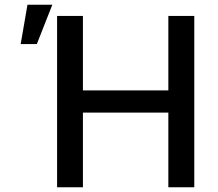

<svg xmlns="http://www.w3.org/2000/svg" viewBox="-20 -795 924 815"><path d="M222.3 0V-727.3H332V-411.2H694.6V-727.3H804.7V0H694.6V-317.1H332V0ZM67.8 -608 96.6 -774.9H202.1L136.4 -608Z"/></svg>

Font: Inter UI Medium
Style: Regular
Weight: 500
Designer: Rasmus Andersson
Foundry: rsms
Version: 3.2;8d6f07862